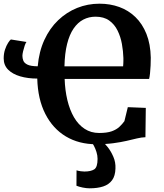

<svg xmlns="http://www.w3.org/2000/svg" viewBox="-20 -771 888 1041"><path d="M770.5 -186 768.5 -27Q747.5 -26.5 722.5 -20.5Q697.5 -14.5 666.2 -7.2Q635 0 594.2 5.5Q553.5 11 501 11Q408 11 337.2 -31.2Q266.5 -73.5 225.8 -153.2Q185 -233 182 -345Q131 -345 89.8 -357Q48.5 -369 24.2 -393.2Q0 -417.5 0 -454.5Q0 -480.5 7.2 -502.2Q14.5 -524 24 -538.8Q33.5 -553.5 39 -557L123.5 -543.5Q119 -538.5 114 -523.8Q109 -509 105.2 -493Q101.5 -477 101.5 -468.5Q101.5 -455 106.5 -442Q111.5 -429 129 -420.5Q146.5 -412 184.5 -411.5Q191.5 -491.5 220.5 -554.5Q249.5 -617.5 295.2 -661.2Q341 -705 398.2 -728Q455.5 -751 519.5 -751Q577 -751 626.8 -733Q676.5 -715 714.2 -678.5Q752 -642 774 -587Q796 -532 797.5 -458.5Q797.5 -437.5 796.5 -415.5Q795.5 -393.5 793.5 -374.2Q791.5 -355 788.5 -343H330.5Q332.5 -282 345.2 -228.5Q358 -175 381.2 -135Q404.5 -95 438.8 -72.5Q473 -50 517.5 -50Q560 -50 585.8 -59.2Q611.5 -68.5 627.2 -83.2Q643 -98 654.5 -114L673 -190ZM329.5 -411.5H647.5Q648 -418 648.5 -425.8Q649 -433.5 649 -441.2Q649 -449 649 -456.5Q648 -493.5 641 -532.5Q634 -571.5 617.5 -605.2Q601 -639 572 -659.8Q543 -680.5 498 -680.5Q462 -680.5 431.8 -664.8Q401.5 -649 379 -616.2Q356.5 -583.5 343.8 -532.5Q331 -481.5 329.5 -411.5ZM466 250Q448.5 250 428 245.8Q407.5 241.5 394.5 236L395 152.5Q405.5 156 418.2 157.5Q431 159 437.5 159Q472 159 490.5 147.5Q509 136 509 90.5Q509 72 503 53Q497 34 489.2 19.5Q481.5 5 476 0H519H538.5Q549.5 8 565.8 29Q582 50 594.8 79.5Q607.5 109 606 142.5Q605 182.5 587.8 206Q570.5 229.5 539.8 239.8Q509 250 466 250Z"/></svg>

Font: Merriweather 24pt
Style: Bold
Weight: 700
Designer: Eben Sorkin
Foundry: Eben Sorkin
Version: Version 2.100